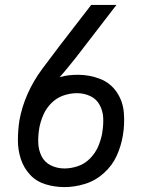

<svg xmlns="http://www.w3.org/2000/svg" viewBox="-20 -755 616 783"><path d="M243 8Q284 8 326.5 -5Q369 -18 403.5 -49Q438 -80 456 -120Q474 -160 481 -202Q489 -249 485 -296Q481 -343 455.5 -380Q430 -417 387.5 -433.5Q345 -450 298 -450Q279 -450 260.5 -448Q242 -446 223 -440Q241 -460 257.5 -480.5Q274 -501 291 -522L455 -735H352L223 -568Q187 -521 151.5 -473Q116 -425 92.5 -372Q69 -319 59 -263Q53 -223 53 -183Q53 -143 65 -106.5Q77 -70 102.5 -42.5Q128 -15 165.5 -3.5Q203 8 243 8ZM243 -68Q213 -68 187.5 -80.5Q162 -93 149.5 -118Q137 -143 136 -172.5Q135 -202 140 -231V-232Q145 -259 156.5 -286Q168 -313 189.5 -334.5Q211 -356 238.5 -365.5Q266 -375 294 -375Q323 -375 348.5 -363Q374 -351 387 -326Q400 -301 401 -272.5Q402 -244 397 -215V-213Q392 -185 380.5 -158Q369 -131 347.5 -109Q326 -87 298 -77.5Q270 -68 243 -68Z"/></svg>

Font: Iosevka Sparkle
Style: Italic
Weight: 400
Italic angle: -9°
Designer: Belleve Invis
Foundry: Belleve Invis
Version: Version 4.5.0; ttfautohint (v1.8.3)